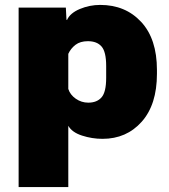

<svg xmlns="http://www.w3.org/2000/svg" viewBox="-20 -547 679 770"><path d="M54.7 203.1H253.9V-42.5Q269 -16.1 309.1 -3.2Q349.1 9.8 391.1 9.8Q487.3 9.8 548.3 -58.8Q609.4 -127.4 609.4 -251V-266.6Q609.4 -391.1 546.1 -459.2Q482.9 -527.3 381.8 -527.3Q339.4 -527.3 300.3 -511Q261.2 -494.6 249 -467.3H246.6L244.1 -516.6H54.7ZM253.9 -190.4V-331.1Q263.7 -352.5 282.7 -367.2Q301.8 -381.8 332.5 -381.8Q368.7 -381.8 387.2 -360.6Q405.8 -339.4 405.8 -282.2V-234.9Q405.8 -177.7 387.2 -156.5Q368.7 -135.3 334 -135.3Q306.6 -135.3 283.9 -151.1Q261.2 -167 253.9 -190.4Z"/></svg>

Font: Roboto Flex
Style: Optical Size 14.0 Weight 1000 Grade 0.00 Width 100 Slant 0.00 Parametric Thick Stroke 96 Parametric Thin Stroke 79 Parametric Counter Width 468 Parametric Uppercase Height 712 Parametric Lowercase Height 514 Parametric Ascender Height 750 Parametric Descender Depth -203.00 Parametric Figure Height 738
Weight: 1000
Designer: Berlow after Robertson
Foundry: Google
Version: Version 3.000